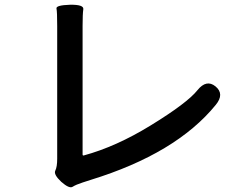

<svg xmlns="http://www.w3.org/2000/svg" viewBox="-20 -760 1040 809"><path d="M238 6Q205 -25 213 -41Q221 -57 221 -91V-650Q221 -710 218 -724Q215 -738 275 -740Q334 -741 331 -721Q328 -701 328 -651V-109Q328 -104 333 -105Q469 -142 614 -231Q769 -326 812 -380Q850 -427 888 -396Q927 -364 889 -318Q722 -113 362 -2Q334 7 328 9Q300 18 286 27Q272 36 238 6Z"/></svg>

Font: Resource Han Rounded KR Medium
Style: Regular
Weight: 500
Designer: Cyano Hao (round all glyphs); Ryoko NISHIZUKA 西塚涼子 (kana, bopomofo & ideographs); Paul D. Hunt (Latin, Greek & Cyrillic)
Foundry: Cyano Hao
Version: 0.990